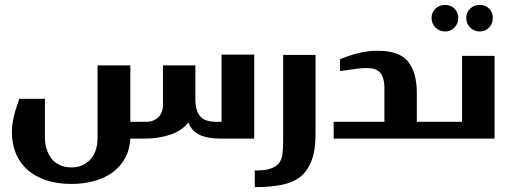

<svg xmlns="http://www.w3.org/2000/svg" viewBox="-20 -568 2106 787"><path d="M780.8 -160.2Q780.8 -115.7 799.8 -92.3Q818.8 -68.8 865.2 -68.8H888.2V-344.2H1022V0H880.9Q831.1 0 798.3 -15.1Q766.6 -29.8 752 -65.9Q724.6 -31.2 676.8 -15.6Q628.9 0 576.2 0H514.2Q511.7 45.9 493.2 79.6Q474.1 114.3 441.9 138.2Q409.7 162.1 367.2 173.8Q322.3 186 272.9 186Q216.8 186 171.4 171.4Q126 156.7 94.7 129.9Q62.5 102.1 45.9 63.5Q28.8 23.4 28.8 -25.9Q28.8 -55.7 36.6 -89.8Q43 -118.2 59.1 -163.1H164.1V-4.9Q164.1 20 170.4 41Q177.2 63.5 189.9 80.6Q202.6 97.7 224.1 107.9Q245.1 118.2 272.9 118.2Q300.8 118.2 320.8 107.9Q341.8 97.2 354 81.5Q367.2 64.9 373.5 43.9Q379.9 23.4 379.9 0V-299.8H514.2V-68.8H580.1Q609.4 -68.8 628.9 -87.4Q647.9 -106 647.9 -137.2V-299.8H780.8Z M1273.4 -342.8V-19Q1273.4 49.3 1256.8 91.3Q1239.7 134.8 1209 158.2Q1178.7 181.2 1130.9 190.4Q1084.5 199.2 1024.4 199.2V130.9Q1065.4 130.9 1086.4 124Q1110.4 116.2 1121.6 103Q1133.8 88.9 1137.2 66.9Q1140.6 46.4 1140.6 13.2V-342.8Z M1528.3 -359.9Q1616.7 -359.9 1652.3 -315.9Q1688.5 -271.5 1688.5 -187V-68.8H1743.7Q1761.7 -68.8 1761.7 -56.2V-13.2Q1761.7 0 1743.7 0H1347.7V-68.8H1555.7V-205.1Q1555.7 -230 1550.3 -247.6Q1544.9 -265.1 1535.6 -272.9Q1524.9 -282.2 1512.7 -285.6Q1500.5 -289.1 1482.4 -289.1Q1470.7 -289.1 1465.3 -288.6Q1449.2 -287.1 1445.3 -286.6Q1441.4 -286.1 1431.6 -284.7Q1421.9 -283.2 1416.5 -282.7Q1414.1 -282.2 1398.9 -280Q1383.8 -277.8 1373.5 -276.9V-325.2Q1415.5 -342.3 1452.1 -351.1Q1489.7 -359.9 1528.3 -359.9Z M1749 -494.1Q1749 -517.6 1765.1 -532.7Q1780.8 -547.9 1804.2 -547.9Q1827.6 -547.9 1842.8 -532.7Q1858.4 -517.1 1858.4 -494.1Q1858.4 -471.7 1842.8 -455.1Q1827.6 -439 1804.2 -439Q1781.2 -439 1765.1 -455.1Q1749 -471.2 1749 -494.1ZM1891.1 -494.1Q1891.1 -517.6 1907.2 -532.7Q1922.9 -547.9 1946.3 -547.9Q1969.7 -547.9 1984.9 -532.7Q2000 -517.6 2000 -494.1Q2000 -470.7 1984.9 -455.1Q1969.7 -439 1946.3 -439Q1923.3 -439 1907.2 -455.1Q1891.1 -471.2 1891.1 -494.1ZM2007.3 -338.9V0H1741.2Q1722.2 0 1722.2 -13.2V-55.2Q1722.2 -68.8 1741.2 -68.8H1874V-338.9Z"/></svg>

Font: SimahzazaarabicW05-SemiBold
Style: Regular
Weight: 600
Designer: Ahmed zaza
Foundry: Ahmed zaza
Version: Version 1.001